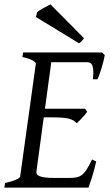

<svg xmlns="http://www.w3.org/2000/svg" viewBox="-20 -854 502 874"><path d="M418 -119.1Q408.2 -76.7 398.2 -45.4Q388.2 -14.2 382.8 0H0L2.9 -21Q33.7 -27.8 52.2 -35.9Q70.8 -43.9 71.8 -50.8L143.1 -564Q144 -569.8 128.9 -578.6Q113.8 -587.4 82 -594.2L85 -615.2H444.8L457 -603Q454.6 -590.3 450.9 -575.2Q447.3 -560.1 442.6 -544.9Q438 -529.8 433.1 -516.1Q428.2 -502.4 423.8 -493.2H402.8Q405.3 -515.6 404.8 -530.5Q404.3 -545.4 400.9 -554.4Q397.5 -563.5 391.6 -567.1Q385.7 -570.8 377 -570.8H213.4L184.6 -358.9H367.2L377 -345.2Q372.1 -338.4 366 -331.1Q359.9 -323.7 353.3 -316.7Q346.7 -309.6 340.3 -303.5Q334 -297.4 329.1 -293Q321.3 -301.3 312.5 -306.4Q303.7 -311.5 290.8 -314.5Q277.8 -317.4 259 -318.6Q240.2 -319.8 212.9 -319.8H179.2L146 -75.2Q145 -67.9 147.5 -62.3Q149.9 -56.6 159.2 -52.5Q168.5 -48.3 186 -46.1Q203.6 -43.9 232.9 -43.9H292Q312.5 -43.9 326.7 -46.4Q340.8 -48.8 352.3 -57.4Q363.8 -65.9 374.5 -82.5Q385.3 -99.1 398.9 -127.9ZM362.3 -680.2Q355.5 -670.4 351.3 -666Q347.2 -661.6 339.4 -657.2L143.6 -776.4L149.4 -799.3Q153.8 -802.7 161.6 -807.6Q169.4 -812.5 178.2 -817.4Q187 -822.3 195.3 -826.7Q203.6 -831.1 209.5 -834Z"/></svg>

Font: Gentium Plus Am
Style: Italic
Weight: 400
Italic angle: -8°
Designer: J. Victor Gaultney, Annie Olsen, Iska Routamaa, Becca Hirsbrunner
Foundry: SIL International
Version: Version 5.000